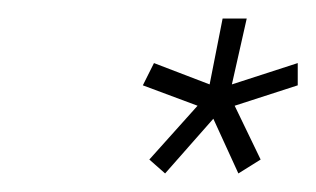

<svg xmlns="http://www.w3.org/2000/svg" viewBox="-20 -731 341 207"><path d="M141 -559 193 -617 134 -639 146 -663 206 -640 220 -711H246L230 -640L301 -663V-639L233 -617L261 -559L237 -544L210 -603L158 -544Z"/></svg>

Font: Raleway Thin ExtraLight
Style: Italic
Weight: 250
Italic angle: -12°
Version: Version 4.026